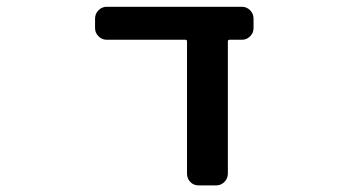

<svg xmlns="http://www.w3.org/2000/svg" viewBox="-20 -568 1040 569"><path d="M568.4 -18.6Q553.7 -18.6 543.9 -28.8Q534.2 -39.1 534.2 -53.7V-445.3Q534.2 -450.2 529.3 -450.2H295.9Q282.2 -450.2 272 -460.4Q261.7 -470.7 261.7 -484.4V-512.7Q261.7 -527.3 272 -537.6Q282.2 -547.9 295.9 -547.9H697.3Q710.9 -547.9 721.2 -537.6Q731.4 -527.3 731.4 -512.7V-484.4Q731.4 -470.7 721.2 -460.4Q710.9 -450.2 697.3 -450.2H660.2Q655.3 -450.2 655.3 -445.3V-53.7Q655.3 -39.1 645 -28.8Q634.8 -18.6 621.1 -18.6Z"/></svg>

Font: Rounded-L Mgen+ 1m medium
Style: Regular
Weight: 500
Designer: [Source Han Sans]
Ryoko NISHIZUKA  (kana & ideographs); Paul D. Hunt (Latin, Greek & Cyrillic); Wenlong ZHANG  (bopomofo
Version: Version 1.059.20150602